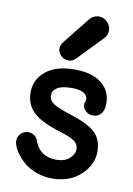

<svg xmlns="http://www.w3.org/2000/svg" viewBox="-85 -800 595 861"><g transform="rotate(10 212.5 -370.0)"><path d="M192.9 -527.8Q174.3 -527.8 159.7 -541.7Q145 -555.7 145 -575.2Q145 -587.4 157.2 -605L252 -724.1Q269.5 -746.1 295.9 -746.1Q316.9 -746.1 333.5 -729.5Q350.1 -712.9 350.1 -691.9Q350.1 -669.9 334 -653.8L227.1 -543Q213.4 -527.8 192.9 -527.8ZM213.9 5.9Q177.7 5.9 145.8 -5.1Q113.8 -16.1 92.5 -32.5Q71.3 -48.8 55.7 -68.4Q40 -87.9 33 -104.5Q25.9 -121.1 25.9 -132.8Q25.9 -152.3 39.8 -166.3Q53.7 -180.2 73.2 -180.2Q89.8 -180.2 101.8 -170.9Q113.8 -161.6 118.2 -147Q128.9 -115.7 154.1 -97.9Q179.2 -80.1 215.8 -80.1Q254.4 -80.1 276.6 -99.1Q298.8 -118.2 298.8 -142.1Q298.8 -164.6 280.3 -178.2Q261.7 -191.9 206.1 -209Q124 -234.4 87.9 -268.8Q51.8 -303.2 51.8 -358.9Q51.8 -417.5 98.6 -455.3Q145.5 -493.2 230 -493.2Q308.1 -493.2 351.6 -459.2Q395 -425.3 395 -368.2Q395 -337.4 382.1 -320.8Q369.1 -304.2 345.2 -304.2Q324.7 -304.2 311.3 -317.1Q297.9 -330.1 297.9 -345.2Q297.9 -349.6 300.5 -357.4Q303.2 -365.2 303.2 -369.1Q303.2 -387.2 285.6 -398.2Q268.1 -409.2 231.9 -409.2Q186.5 -409.2 165.3 -396Q144 -382.8 144 -360.8Q144 -337.9 166 -323.5Q188 -309.1 245.1 -291Q327.6 -264.6 360.4 -233.9Q393.1 -203.1 393.1 -147Q393.1 -87.4 342.8 -40.8Q292.5 5.9 213.9 5.9Z"/></g></svg>

Font: Comic Neue
Style: Bold
Weight: 700
Designer: Craig Rozynski
Foundry: Craig Rozynski
Version: Version 2.003;hotconv 1.0.109;makeotfexe 2.5.65596